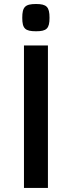

<svg xmlns="http://www.w3.org/2000/svg" viewBox="-20 -919 351 939"><path d="M97.2 0H214.4V-696.8H97.2ZM156.2 -766.1C208 -766.1 222.2 -779.3 222.2 -832C222.2 -885.3 208 -899.4 156.2 -899.4C103 -899.4 88.9 -885.3 88.9 -832C88.9 -779.3 103 -766.1 156.2 -766.1Z"/></svg>

Font: Doppio One
Style: Regular
Weight: 400
Designer: Szymon Celej
Foundry: Sorkin Type Co
Version: Version 1.002